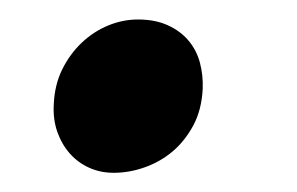

<svg xmlns="http://www.w3.org/2000/svg" viewBox="-20 -167 305 197"><path d="M35.2 -60.5Q36.1 -80.1 43.9 -95.9Q51.8 -111.8 64 -123.3Q76.2 -134.8 91.1 -140.9Q106 -147 121.6 -147Q139.2 -147 152.1 -141.1Q165 -135.3 173.3 -125.5Q181.6 -115.7 185.1 -102.8Q188.5 -89.8 188 -76.2Q187 -54.7 178.5 -38.6Q169.9 -22.5 157.2 -11.7Q144.5 -1 128.7 4.6Q112.8 10.3 96.7 10.3Q83 10.3 71.5 5.1Q60.1 0 51.8 -9.3Q43.5 -18.6 38.8 -31.7Q34.2 -44.9 35.2 -60.5Z"/></svg>

Font: Merriweather Bold
Style: Italic
Weight: 700
Italic angle: -7°
Designer: Eben Sorkin ( eben@eyebytes.com )
Foundry: Eben Sorkin ( eben@eyebytes.com )
Version: Version 1.5; ttfautohint (v0.97) -l 13 -r 13 -G 200 -x 24 -f